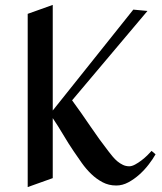

<svg xmlns="http://www.w3.org/2000/svg" viewBox="-20 -740 654 775"><path d="M607.9 -117.2Q597.2 -98.1 580.3 -76.2Q563.5 -54.2 542.5 -35.4Q521.5 -16.6 497.8 -3.9Q474.1 8.8 449.2 8.8Q418.9 8.8 394 -4.4Q369.1 -17.6 348.4 -37.6Q327.6 -57.6 310.3 -82Q293 -106.4 277.8 -128.9Q256.8 -159.7 235.6 -195.6Q214.4 -231.4 192.9 -263.2V-21L91.8 15.1V-684.1L192.9 -720.2V-293.9L518.1 -701.2L575.2 -695.8L271 -335Q307.6 -285.2 344.2 -231Q380.9 -176.8 418.9 -127.9Q426.3 -118.2 435.1 -107.7Q443.8 -97.2 454.1 -88.6Q464.4 -80.1 476.1 -74.5Q487.8 -68.8 502 -68.8Q512.2 -68.8 525.4 -75.9Q538.6 -83 551.3 -92.8Q564 -102.5 574.7 -113Q585.4 -123.5 591.8 -130.9Z"/></svg>

Font: Redressed
Style: Regular
Weight: 400
Designer: Astigmatic (AOETI)
Foundry: Astigmatic (AOETI)
Version: Version 1.000